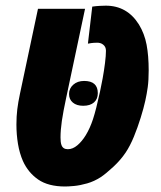

<svg xmlns="http://www.w3.org/2000/svg" viewBox="-20 -660 579 691"><path d="M214.4 11.2Q153.8 11.2 117.4 -13.9Q81.1 -39.1 62.5 -80.6Q50.3 -108.4 44.7 -142.1Q39.1 -175.8 39.1 -211.9Q39.1 -240.7 42.2 -266.6Q45.4 -292.5 51.8 -322.3L116.7 -628.4H286.1L218.3 -308.6Q207.5 -258.3 202.6 -224.9Q197.8 -191.4 197.8 -165.5Q197.8 -157.7 198.5 -150.6Q199.2 -143.6 201.2 -138.2Q206.5 -123 224.1 -123Q241.7 -123 258.3 -137Q274.9 -150.9 288.6 -173.3Q303.7 -197.8 314.7 -231.2Q325.7 -264.6 339.8 -329.6Q344.2 -349.6 349.4 -377.7Q354.5 -405.8 357.9 -432.9Q361.3 -460 361.3 -477.5Q361.3 -491.7 351.1 -499.5Q346.2 -503.4 340.6 -504.9Q335 -506.3 331.1 -506.3Q326.2 -506.3 317.9 -505.9Q309.6 -505.4 296.4 -502.9L312 -636.2Q325.7 -638.2 339.1 -638.9Q352.5 -639.6 360.8 -639.6Q437.5 -639.6 480 -571.8Q500 -539.1 507.6 -499Q515.1 -459 515.1 -406.7Q515.1 -371.1 511.7 -346.4Q508.3 -321.8 502.9 -297.4Q497.1 -271 486.3 -236.3Q475.6 -201.7 461.9 -168.2Q448.2 -134.8 432.1 -110.8Q414.1 -84 387.5 -59.3Q360.8 -34.7 343.3 -22.9Q319.3 -7.3 293.7 0Q268.1 7.3 246.8 9.3Q225.6 11.2 214.4 11.2ZM279.3 -279.3Q255.9 -279.3 242.2 -290.8Q228.5 -302.2 228.5 -321.8Q228.5 -341.8 243.7 -355.2Q258.8 -368.7 282.7 -368.7Q332 -368.7 332 -324.7Q332 -303.7 318.4 -291.5Q304.7 -279.3 279.3 -279.3Z"/></svg>

Font: Open Sans Condensed ExtraBold
Style: Italic
Weight: 800
Width: 3
Italic angle: -12°
Designer: Monotype Design Team
Foundry: Monotype Imaging Inc.
Version: Version 3.003; ttfautohint (v1.8.4)